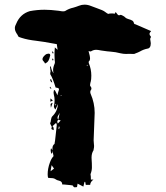

<svg xmlns="http://www.w3.org/2000/svg" viewBox="-20 -758 702 812"><path d="M226.6 -252 232.4 -280.8 228.5 -273.4Q223.1 -266.1 223.1 -260.3Q223.1 -255.9 226.6 -252ZM215.8 -312 217.8 -318.4 215.8 -318.8 213.4 -313.5ZM236.8 -351.6 240.7 -354.5 239.7 -356 235.8 -352.5ZM350.1 -478 349.6 -483.9 346.2 -482.9ZM230 -211.9 232.4 -221.7 228.5 -222.7 227.5 -212.4ZM193.8 -33.7 208.5 -44.9 198.2 -59.6ZM224.6 -235.4Q230.5 -241.2 236.8 -248.5L227.1 -251.5Q222.2 -248.5 222.2 -243.7Q222.2 -240.2 224.6 -235.4ZM170.4 -489.3Q168.5 -494.1 166 -496.6Q159.7 -502.4 159.7 -507.8Q159.7 -516.1 171.4 -525.9Q176.8 -530.8 185.1 -531.2Q192.4 -531.2 192.4 -524.4Q192.4 -521.5 191.4 -520Q186.5 -497.1 175.8 -492.2Q172.9 -491.2 170.4 -489.3ZM203.1 -502 200.7 -505.9Q200.7 -507.8 203.1 -511.2Q203.6 -509.8 204.8 -508.1Q206.1 -506.3 206.1 -504.4Q206.1 -503.9 204.8 -503.2Q203.6 -502.4 203.1 -502ZM203.1 -531.7 199.7 -539.1 202.6 -540.5 207 -533.7ZM194.8 -382.3 189.9 -389.2 192.4 -391.1 197.3 -383.8ZM201.2 -409.2Q196.8 -410.2 195.3 -412.6Q193.8 -415 193.1 -417.2Q192.4 -419.4 191.4 -421.4L196.3 -422.9ZM192.9 -327.6 193.4 -341.8 203.6 -333ZM198.7 -107.4Q194.3 -112.8 194.3 -121.1Q194.3 -125.5 195.8 -131.3L201.2 -123.5L201.7 -117.2Q201.7 -111.3 198.7 -107.4ZM195.3 -302.2Q193.8 -311 193.8 -314.9Q193.8 -318.8 195.8 -320.3Q197.8 -321.8 202.6 -323.2Q200.7 -318.8 199.2 -313.7Q197.8 -308.6 195.3 -302.2ZM296.4 34.2Q291 34.2 288.6 27.3Q288.6 25.4 252.9 22.5L243.2 22Q243.2 8.8 229 5.9Q220.7 4.4 214.4 -0.2Q208 -4.9 195.3 -4.9Q188 -4.9 183.6 -5.9Q181.6 -11.2 181.6 -21Q181.6 -44.9 190.9 -70.3Q197.3 -88.4 206.5 -97.7L201.2 -123.5L201.7 -123V-129.4Q201.7 -143.1 210 -148.9Q211.4 -150.4 211.4 -154.8Q212.4 -156.7 215.3 -185.1Q218.3 -207 220.2 -230Q220.2 -231.9 219 -234.1Q217.8 -236.3 217.3 -238.3L201.7 -224.1Q207 -221.2 207 -212.9V-207.5Q197.3 -210.9 197.3 -213.4Q197.3 -218.3 199.7 -221.7L199.2 -221.2Q191.9 -234.9 191.9 -236.8Q195.3 -242.7 195.3 -250Q196.8 -261.7 201.7 -266.6Q222.7 -286.6 225.1 -317.9L214.4 -294.9Q208 -301.8 208 -309.1Q208 -312 209 -314.9Q210.9 -324.2 210.9 -334Q210.9 -346.2 207.5 -358.9Q206.5 -362.3 206.5 -365.7Q206.5 -368.2 207 -370.6Q207.5 -373 208 -376L211.9 -377L223.1 -355Q225.1 -366.7 227.3 -372.3Q229.5 -377.9 229.5 -381.3Q229.5 -386.2 215.3 -387.7Q202.6 -428.7 192.9 -443.4Q192.4 -444.3 192.4 -446.3Q192.4 -450.7 193.8 -455.6Q193.8 -459.5 191.4 -476.6H193.4Q193.8 -477.1 194.8 -477.1Q198.7 -457.5 206.5 -448.2Q204.6 -455.6 204.6 -461.9Q204.6 -474.1 211.4 -489.3Q212.4 -492.2 212.4 -495.1Q212.4 -498.5 211.4 -502.9Q210.4 -514.6 210.4 -525.9Q210.4 -540 211.9 -555.2V-557.6L223.6 -547.4L220.2 -571.3Q160.6 -582.5 133.8 -585.4Q97.2 -589.4 71.8 -597.7Q58.6 -601.6 57.6 -603.5Q55.2 -609.9 50.8 -615.7Q43 -627.9 43 -636.7V-643.1Q43 -646.5 48.8 -658.2Q65.4 -698.7 106 -710.9Q137.2 -716.8 168.5 -716.8Q193.4 -716.8 228.5 -712.4Q241.2 -710 246.1 -710Q252.4 -710 255.4 -711.4Q271.5 -721.7 290 -725.6Q302.2 -729 313.7 -733.6Q325.2 -738.3 337.4 -738.3Q351.1 -738.3 364.3 -732.9Q377.4 -727.5 390.6 -723.1Q416 -714.4 423.3 -708.5Q435.5 -699.2 438 -699.2Q441.9 -701.2 454.1 -701.2Q460 -701.2 465.8 -700.2Q466.3 -700.7 466.3 -701.4Q466.3 -702.1 467.3 -704.1Q468.3 -706.1 469.2 -707Q477.5 -695.8 478.5 -695.3Q481 -693.4 483.4 -693.4Q485.8 -693.4 490.2 -695.3Q493.7 -695.3 504.9 -688.5Q509.3 -685.1 511.7 -682.6Q514.2 -680.2 522 -677.7Q534.2 -674.3 539.8 -670.7Q545.4 -667 546.9 -658.2Q549.8 -655.3 552.7 -655.3Q606 -631.8 619.1 -626.5Q612.3 -619.6 612.3 -614.3Q612.3 -609.4 617.2 -604.5L618.7 -601.1Q615.2 -597.7 615.2 -592.3Q615.2 -588.4 616.5 -584Q617.7 -579.6 617.7 -575.2Q617.7 -553.7 603 -552.2Q586.4 -548.8 572.3 -540.5Q563 -535.6 553.2 -532.2Q548.3 -529.8 547.4 -529.8Q539.1 -530.3 523.4 -530.3L514.2 -529.8Q501.5 -529.8 489.3 -532.7Q469.2 -538.1 447.8 -539.6Q437.5 -540 408.2 -544.4Q393.6 -547.4 386.7 -547.4Q375 -547.4 364.3 -540.5H362.3Q360.8 -540.5 358.9 -541Q356.9 -541.5 354.5 -542Q360.8 -521 360.8 -509.8Q360.8 -502.9 356.4 -499Q355 -498 355 -495.6Q355 -493.2 355.5 -491.2Q366.2 -465.3 366.2 -438.5Q366.2 -421.4 363.8 -413.1Q362.8 -410.6 362.5 -408.4Q362.3 -406.2 361.8 -404.8Q360.8 -401.4 360.8 -397.9Q360.8 -394.5 363.8 -391.4Q366.7 -388.2 366.7 -383.3Q366.7 -379.4 363.3 -375.5Q361.8 -373 361.8 -368.7Q361.8 -364.7 363.3 -361.3Q380.4 -322.3 380.4 -280.8L376 -164.6Q376 -157.7 377 -150.9Q377.9 -146 377.9 -140.6Q377.9 -133.8 376 -126.5Q376 -122.6 375 -121.6Q367.2 -109.4 367.2 -91.3L367.7 -80.6Q368.7 -69.3 368.7 -50.3Q368.7 -36.6 363.3 -22.9Q362.8 -21.5 362.8 -19.5Q362.8 -18.1 363.5 -15.9Q364.3 -13.7 364.3 1.5H375.5Q362.3 10.3 361.3 23.9H342.8L340.3 11.2H337.4L332.5 31.2L308.1 18.6L305.7 33.2Q301.8 34.2 296.4 34.2Z"/></svg>

Font: Pinzelan
Style: Regular
Weight: 400
Designer: GGBot
Version: 1.01